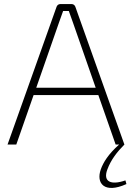

<svg xmlns="http://www.w3.org/2000/svg" viewBox="-20 -710 648 943"><path d="M596 176C524 201 485 182 507 123C525 74 556 35 591 0L350 -677C347 -685 340 -690 332 -690H276C268 -690 261 -685 258 -677L17 0H60L145 -243H463L548 0H565C512 47 487 88 475 122C451 190 492 243 601 194ZM158 -279 270 -600 290 -656H318L338 -600L450 -279Z"/></svg>

Font: Exo 2 Extra Light
Style: Regular
Weight: 250
Designer: Natanael Gama
Version: Version 1.001;PS 001.001;hotconv 1.0.88;makeotf.lib2.5.64775